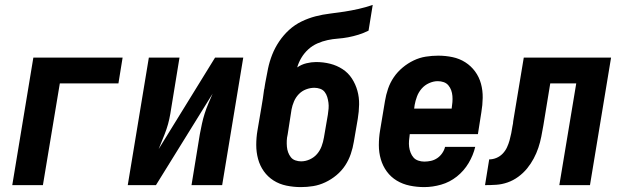

<svg xmlns="http://www.w3.org/2000/svg" viewBox="-20 -755 2540 783"><path d="M30 0 116 -520H480L463 -415H224L155 0Z M501 0 587 -520H712L678 -312Q675 -291 670.5 -270Q666 -249 659 -228.5Q652 -208 643.5 -188Q635 -168 627 -147L857 -520H972L886 0H761L795 -208Q799 -229 803.5 -250Q808 -271 814.5 -291.5Q821 -312 829.5 -332Q838 -352 847 -373L616 0Z M1207 8Q1177 8 1148 2Q1119 -4 1095.5 -19Q1072 -34 1056 -56.5Q1040 -79 1032.5 -106.5Q1025 -134 1025 -164Q1025 -194 1030 -223L1046 -317Q1049 -335 1052 -353.5Q1055 -372 1057 -390L1058 -393Q1059 -400 1060 -406Q1061 -412 1062 -418Q1067 -446 1073 -475Q1079 -504 1090 -532Q1101 -560 1118.5 -586Q1136 -612 1159 -633Q1182 -654 1210 -667.5Q1238 -681 1267 -688.5Q1296 -696 1325.5 -699.5Q1355 -703 1384 -707.5Q1413 -712 1442 -718.5Q1471 -725 1500 -735L1483 -630Q1463 -620 1442 -613.5Q1421 -607 1400 -603Q1379 -599 1358 -597.5Q1337 -596 1316 -591.5Q1295 -587 1274.5 -578Q1254 -569 1237.5 -554Q1221 -539 1209.5 -520Q1198 -501 1192 -480Q1209 -492 1229.5 -497Q1250 -502 1269 -502Q1299 -502 1326.5 -495Q1354 -488 1377 -473Q1400 -458 1415 -435Q1430 -412 1437.5 -385Q1445 -358 1444.5 -329Q1444 -300 1439 -270L1423 -177Q1419 -152 1410.5 -127Q1402 -102 1387.5 -80Q1373 -58 1352 -40.5Q1331 -23 1306.5 -11.5Q1282 0 1257 4Q1232 8 1207 8ZM1208 -97Q1226 -97 1243.5 -105Q1261 -113 1273 -127Q1285 -141 1291.5 -158.5Q1298 -176 1301 -194L1317 -287Q1319 -300 1320 -312Q1321 -324 1319.5 -336Q1318 -348 1314.5 -359.5Q1311 -371 1304 -380Q1297 -389 1285.5 -393Q1274 -397 1262 -397Q1245 -397 1228 -390.5Q1211 -384 1198.5 -371Q1186 -358 1179 -341.5Q1172 -325 1169 -309L1153 -206Q1150 -194 1149.5 -181.5Q1149 -169 1150 -157Q1151 -145 1155 -134Q1159 -123 1166 -114Q1173 -105 1184.5 -101Q1196 -97 1208 -97Z M1710 8Q1680 8 1651 2Q1622 -4 1598 -18.5Q1574 -33 1557.5 -55.5Q1541 -78 1533 -105.5Q1525 -133 1525 -163Q1525 -193 1530 -223L1550 -343Q1554 -368 1562.5 -393Q1571 -418 1586 -440Q1601 -462 1622 -479.5Q1643 -497 1667 -508.5Q1691 -520 1716.5 -524Q1742 -528 1767 -528Q1797 -528 1825.5 -522Q1854 -516 1877.5 -501Q1901 -486 1917.5 -463.5Q1934 -441 1941.5 -413.5Q1949 -386 1948.5 -356Q1948 -326 1943 -297L1929 -208H1651V-207Q1649 -194 1648 -181Q1647 -168 1648.5 -156Q1650 -144 1654.5 -132.5Q1659 -121 1666.5 -112.5Q1674 -104 1686 -100Q1698 -96 1710 -96Q1724 -96 1737.5 -99Q1751 -102 1763 -110Q1775 -118 1783.5 -130.5Q1792 -143 1795 -156H1918Q1910 -122 1891 -90Q1872 -58 1843 -35Q1814 -12 1779 -2Q1744 8 1710 8ZM1669 -312H1822V-313Q1824 -326 1825 -338.5Q1826 -351 1825 -363.5Q1824 -376 1820 -387Q1816 -398 1808.5 -407Q1801 -416 1789.5 -420Q1778 -424 1765 -424Q1748 -424 1730 -416Q1712 -408 1699.5 -393.5Q1687 -379 1680.5 -361.5Q1674 -344 1671 -327Z M1958 0 1975 -105Q1990 -105 2004.5 -111Q2019 -117 2030 -128.5Q2041 -140 2047.5 -154Q2054 -168 2058 -182.5Q2062 -197 2065 -212Q2068 -227 2070 -241Q2071 -246 2072 -251Q2073 -256 2073 -261L2116 -520H2472L2386 0H2261L2330 -415H2224L2196 -244Q2192 -221 2187.5 -198Q2183 -175 2175.5 -152.5Q2168 -130 2156.5 -108.5Q2145 -87 2129.5 -68Q2114 -49 2093.5 -34Q2073 -19 2050 -11Q2027 -3 2004 -1.5Q1981 0 1958 0Z"/></svg>

Font: Iosevka SS04 Extrabold Oblique
Style: Regular
Weight: 800
Italic angle: -9°
Monospace: yes
Designer: Belleve Invis
Foundry: Belleve Invis
Version: Version 19.0.0; ttfautohint (v1.8.4)